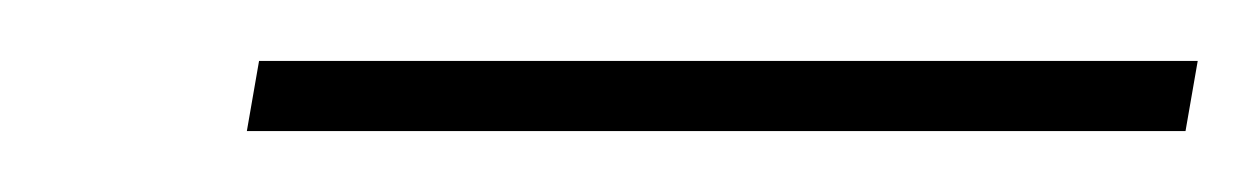

<svg xmlns="http://www.w3.org/2000/svg" viewBox="-20 -637 413 63"><path d="M61 -594 65 -617H373L369 -594Z"/></svg>

Font: DM Sans Thin
Style: Italic
Weight: 250
Italic angle: -10°
Designer: Colophon Foundry, Jonny Pinhorn
Foundry: Colophon Foundry
Version: Version 4.004;gftools[0.9.30]